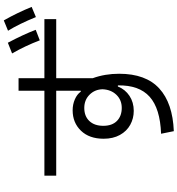

<svg xmlns="http://www.w3.org/2000/svg" viewBox="19 -940 961 1040"><g transform="rotate(-90 500.0 -420.5)"><path d="M909 -881Q952 -805 982 -730L927 -707Q890 -798 853 -858ZM801 -686Q771 -765 730 -836L788 -859Q833 -774 858 -708ZM596 -801V-661H916V-597H596V-399Q620 -333 620 -256Q620 -112 540.5 -39Q461 34 309 40L295 -29Q432 -34 495.5 -91Q559 -148 557 -263H551Q535 -223 500 -200Q465 -177 419 -177Q378 -177 343.5 -196Q309 -215 288.5 -252Q268 -289 268 -340Q268 -418 311.5 -463Q355 -508 422 -508Q454 -508 481.5 -496Q509 -484 523 -464H528V-597H68V-661H528V-801ZM536 -346Q535 -388 506.5 -416.5Q478 -445 435 -445Q390 -445 364 -417.5Q338 -390 338 -342Q338 -294 364.5 -268Q391 -242 435 -242Q478 -242 506 -271Q534 -300 536 -346Z"/></g></svg>

Font: IBM Plex Sans JP
Style: Regular
Weight: 400
Designer: Mike Abbink; Paul van der Laan; Pieter van Rosmalen; Wujin Sim; Yejin Wi; Jinhee Kim; Boomi Park; Yona Kim; Kichan Ma
Foundry: Sandoll Inc.
Version: Version 1.001